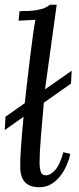

<svg xmlns="http://www.w3.org/2000/svg" viewBox="-21 -775 332 806"><path d="M217 -755 168 -400 280 -478 277 -424 163 -344Q156 -268 150.5 -199Q145 -130 145 -91Q145 -72 149.5 -55.5Q154 -39 173 -39Q190 -39 210 -60.5Q230 -82 245 -136L274 -129Q271 -112 261.5 -88Q252 -64 236 -41.5Q220 -19 197 -4Q174 11 144 11Q104 11 84.5 -9.5Q65 -30 64 -70Q63 -98 67 -155.5Q71 -213 78 -285L-1 -229L2 -285L83 -342Q87 -379 93 -431Q99 -483 105.5 -536.5Q112 -590 118 -632.5Q124 -675 128 -692L57 -688L61 -728Q105 -728 129.5 -732Q154 -736 167 -742Q180 -748 188 -755Z"/></svg>

Font: Lora
Style: Italic
Weight: 400
Italic angle: -3°
Designer: Olga Karpushina, Alexei Vanyashin (Cyrillic)
Foundry: Cyreal
Version: Version 3.008